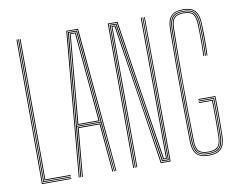

<svg xmlns="http://www.w3.org/2000/svg" viewBox="-77 -803 1137 911"><g transform="rotate(-10 491.5 -347.5)"><path d="M55 0V-696H59V-3.8H196.5V0ZM62.8 -7.8V-696H66.8V-11.5H196.5V-7.8ZM70.5 -15.2V-696H74.5V-19.2H196.5V-15.2Z M232.5 0 295 -696H351.8L414 0H410.2L347.8 -692.2H298.8L236.5 0ZM248 0 269 -235.5H377.5L398.5 0H394.5L373.8 -231.5H272.8L252 0ZM240.2 0 301.5 -688.5H345L406.2 0H402.5L380.5 -239.2H266L244.2 0ZM266 -243H380.5L364.5 -422.8L341.2 -684.5H305.5L282 -423ZM270 -246.8 286 -422.8 309.2 -680.8H337.5L360.8 -422.8L376.5 -246.8ZM274.8 -250.8H371.8L356.8 -422.8L333.8 -677H313L290 -422.8Z M495 0V-696H541.8L585 -412L646 -19H656L654.8 -415L653.8 -696H657.8L658.8 -415L660 -15.2H642.2L538 -692.2H499V0ZM502.8 0V-297.8L502.5 -688.5H535L639 -11.5H663.5L662.5 -415L661.8 -696H665.5L666.2 -415L667.5 -7.5H635L531.2 -684.5H506.5L506.8 -297.8V0ZM510.8 0 510.5 -297.8 510.2 -680.8H528.2L631.2 -3.8H671L669.5 -696H673.2L675 0H627.5L582.8 -299L524.5 -677H514L514.5 -297.8V0Z M858.8 4.5Q818 4.5 799.8 -14.9Q781.5 -34.2 781 -78.2Q779.8 -172.2 779.2 -259.5Q778.8 -346.8 779.2 -434.6Q779.8 -522.5 781 -617.5Q781.5 -661.5 799.5 -681Q817.5 -700.5 857.8 -700.5Q897.5 -700.5 915.4 -681.1Q933.2 -661.8 934.5 -617.8Q935.5 -587.8 935.9 -564.8Q936.2 -541.8 935.9 -518.6Q935.5 -495.5 934.5 -465H930.8Q932 -502 932 -539.5Q932 -577 930.8 -617.8Q929.2 -661.5 912 -679.1Q894.8 -696.8 857.8 -696.8Q817 -696.8 801.2 -677.4Q785.5 -658 785 -617.8Q783.8 -534.5 783.2 -467Q782.8 -399.5 782.8 -338.5Q782.8 -277.5 783.4 -214.9Q784 -152.2 785 -78.2Q785.5 -35.8 802.4 -17.5Q819.2 0.8 858.8 0.8Q898.2 0.8 915.9 -17.5Q933.5 -35.8 934.2 -78.2Q935 -120.8 935.1 -155.8Q935.2 -190.8 935 -218Q934.8 -245.2 934.2 -264.5H855.5V-268.5H938Q938.8 -243.5 939 -218.6Q939.2 -193.8 939.1 -160.8Q939 -127.8 938 -78.2Q937.2 -34.2 918.9 -14.9Q900.5 4.5 858.8 4.5ZM858.8 -3.2Q821.8 -3.2 805.6 -20.2Q789.5 -37.2 788.8 -78.2Q787.5 -151 786.9 -217.1Q786.2 -283.2 786.2 -347.5Q786.2 -411.8 786.9 -478.1Q787.5 -544.5 788.8 -617.5Q789.5 -658.8 805.1 -675.8Q820.8 -692.8 857.8 -692.8Q894.2 -692.8 909.9 -675.8Q925.5 -658.8 926.8 -617.8Q927.8 -591.8 928 -568.4Q928.2 -545 928 -520.4Q927.8 -495.8 926.8 -465H923Q924 -498.8 924.2 -522.9Q924.5 -547 924.1 -569Q923.8 -591 922.8 -618Q921.8 -654.5 908 -671.8Q894.2 -689 857.8 -689Q822 -689 807.8 -672.5Q793.5 -656 792.8 -617.5Q791.2 -535.5 790.6 -467.8Q790 -400 790 -338.4Q790 -276.8 790.8 -213.8Q791.5 -150.8 792.8 -78.2Q793.5 -42 807 -24.5Q820.5 -7 858.8 -7Q895.2 -7 910.4 -23.1Q925.5 -39.2 926.2 -78.2Q927.2 -127 927.4 -158.5Q927.5 -190 927.1 -212.5Q926.8 -235 926.2 -257H855.5V-260.8H930.2Q931 -224.5 931.2 -182.6Q931.5 -140.8 930.2 -78.2Q929.5 -37.2 913.4 -20.2Q897.2 -3.2 858.8 -3.2ZM858.8 -10.8Q825.5 -10.8 811.4 -25.4Q797.2 -40 796.5 -78.5Q795 -165.2 794.4 -252.6Q793.8 -340 794.2 -430.6Q794.8 -521.2 796.5 -617.5Q797.2 -655 810.9 -670.1Q824.5 -685.2 857.8 -685.2Q891.2 -685.2 904.5 -669.9Q917.8 -654.5 919 -617.5Q920.2 -579 920.2 -542.4Q920.2 -505.8 919 -465H915Q916 -497 916.2 -521.5Q916.5 -546 916.2 -568.5Q916 -591 915 -616.8Q914 -652 902.1 -666.8Q890.2 -681.5 857.8 -681.5Q826 -681.5 813.5 -667.5Q801 -653.5 800.5 -617.5Q799 -542.8 798.4 -476Q797.8 -409.2 797.8 -345.4Q797.8 -281.5 798.5 -216Q799.2 -150.5 800.5 -78.2Q801 -42.2 814 -28.4Q827 -14.5 858.8 -14.5Q889.5 -14.5 903.8 -27.4Q918 -40.2 918.8 -78.5Q919.5 -111.8 919.6 -143.8Q919.8 -175.8 919.5 -203.1Q919.2 -230.5 918.5 -249.2H855.5V-253H922.5Q923.2 -217.8 923.5 -177.1Q923.8 -136.5 922.5 -78.2Q921.8 -42 908.1 -26.4Q894.5 -10.8 858.8 -10.8Z"/></g></svg>

Font: Big Shoulders Inline Display SC Thin
Style: Regular
Weight: 100
Designer: Patric King
Foundry: XO Type Co
Version: Version 2.002